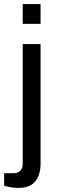

<svg xmlns="http://www.w3.org/2000/svg" viewBox="-43 -743 285 945"><path d="M68.7 -625.4V-723H156.7V-625.4ZM46.4 182Q34.7 182 21.9 180.5Q9.2 178.9 -2.6 176.3Q-14.4 173.8 -22.6 170.7V109.6H22.4Q45.2 109.6 56.9 97.5Q68.7 85.3 68.7 61.9V-526H156.7V64.5Q156.7 94.2 147 121.3Q137.4 148.4 113.5 165.2Q89.6 182 46.4 182Z"/></svg>

Font: Archivo Variable SemiBold
Style: Regular
Weight: 600
Designer: Hector Gatti
Foundry: Omnibus-Type
Version: Version 2.001